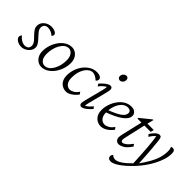

<svg xmlns="http://www.w3.org/2000/svg" viewBox="5 -1365 2308 2308"><g transform="rotate(45 1159.0 -211.0)"><path d="M103.5 7.8Q77.1 7.8 53.2 -1.5Q29.3 -10.7 14.2 -26.4Q-1 -42 -1 -60.5Q-1 -71.3 2.9 -80.1Q6.8 -88.9 13.7 -96.7Q39.1 -65.4 67.4 -49.3Q95.7 -33.2 123 -33.2Q152.3 -33.2 169.9 -48.3Q187.5 -63.5 187.5 -93.8Q187.5 -111.3 177.2 -131.3Q167 -151.4 138.7 -178.7Q104.5 -212.9 87.4 -234.9Q70.3 -256.8 64.9 -272.9Q59.6 -289.1 59.6 -304.7Q59.6 -337.9 77.1 -364.3Q94.7 -390.6 125.5 -406.7Q156.2 -422.9 195.3 -422.9Q215.8 -422.9 236.3 -417Q256.8 -411.1 270.5 -400.4Q284.2 -389.6 284.2 -375Q284.2 -365.2 280.8 -358.4Q277.3 -351.6 269.5 -343.8Q249 -363.3 223.1 -374Q197.3 -384.8 169.9 -384.8Q139.6 -384.8 123 -367.7Q106.4 -350.6 106.4 -322.3Q106.4 -310.5 110.8 -297.4Q115.2 -284.2 127 -268.6Q138.7 -252.9 158.2 -232.4Q190.4 -199.2 206.5 -177.7Q222.7 -156.2 228.5 -141.1Q234.4 -126 234.4 -109.4Q234.4 -78.1 215.3 -51.3Q196.3 -24.4 166 -8.3Q135.7 7.8 103.5 7.8Z M444.3 7.8Q413.1 7.8 384.8 -9.8Q356.4 -27.3 338.9 -60.5Q321.3 -93.8 321.3 -138.7Q321.3 -189.5 337.9 -239.7Q354.5 -290 384.3 -331.5Q414.1 -373 454.6 -397.9Q495.1 -422.9 542 -422.9Q574.2 -422.9 602.5 -405.3Q630.9 -387.7 648.4 -355Q666 -322.3 666 -276.4Q666 -225.6 649.4 -175.3Q632.8 -125 602.5 -83.5Q572.3 -42 531.7 -17.1Q491.2 7.8 444.3 7.8ZM462.9 -30.3Q497.1 -30.3 523.4 -50.8Q549.8 -71.3 568.8 -105.5Q587.9 -139.6 597.7 -180.7Q607.4 -221.7 607.4 -262.7Q607.4 -320.3 583 -353.5Q558.6 -386.7 524.4 -386.7Q491.2 -386.7 464.8 -365.7Q438.5 -344.7 419.4 -310.5Q400.4 -276.4 390.6 -234.9Q380.9 -193.4 380.9 -151.4Q380.9 -91.8 404.8 -61Q428.7 -30.3 462.9 -30.3Z M930.7 -385.7Q899.4 -385.7 867.7 -358.4Q835.9 -331.1 815.4 -279.8Q794.9 -228.5 794.9 -156.2Q794.9 -102.5 819.8 -71.8Q844.7 -41 881.8 -41Q899.4 -41 929.7 -56.2Q960 -71.3 988.3 -113.3L1008.8 -85.9Q978.5 -43.9 939 -18.1Q899.4 7.8 868.2 7.8Q829.1 7.8 798.8 -9.8Q768.6 -27.3 751.5 -60.5Q734.4 -93.8 734.4 -138.7Q734.4 -191.4 751.5 -242.2Q768.6 -293 799.8 -333.5Q831.1 -374 873.5 -398.4Q916 -422.9 966.8 -422.9Q1001 -422.9 1022.9 -410.6Q1044.9 -398.4 1044.9 -376Q1044.9 -365.2 1040 -356Q1035.2 -346.7 1024.4 -338.9Q1000 -361.3 976.6 -373.5Q953.1 -385.7 930.7 -385.7Z M1126 7.8Q1110.4 7.8 1102.1 -2.4Q1093.8 -12.7 1093.8 -27.3Q1093.8 -41 1102.1 -75.7Q1110.4 -110.4 1122.1 -155.3Q1133.8 -200.2 1146 -246.1Q1158.2 -292 1166.5 -328.6Q1174.8 -365.2 1174.8 -380.9Q1153.3 -370.1 1132.8 -352.1Q1112.3 -334 1092.8 -306.6L1073.2 -335Q1097.7 -363.3 1120.1 -382.8Q1142.6 -402.3 1161.6 -412.6Q1180.7 -422.9 1196.3 -422.9Q1211.9 -422.9 1220.2 -413.1Q1228.5 -403.3 1228.5 -385.7Q1228.5 -372.1 1220.2 -336.9Q1211.9 -301.8 1200.2 -255.9Q1188.5 -210 1176.3 -164.6Q1164.1 -119.1 1155.8 -83.5Q1147.5 -47.9 1147.5 -34.2Q1169.9 -45.9 1189.5 -63.5Q1209 -81.1 1228.5 -105.5L1249 -80.1Q1224.6 -51.8 1202.1 -32.2Q1179.7 -12.7 1160.2 -2.4Q1140.6 7.8 1126 7.8ZM1227.5 -544.9Q1214.8 -544.9 1203.6 -555.2Q1192.4 -565.4 1192.4 -580.1Q1192.4 -600.6 1201.2 -614.3Q1210 -627.9 1223.1 -635.3Q1236.3 -642.6 1250 -642.6Q1261.7 -642.6 1272 -632.8Q1282.2 -623 1282.2 -608.4Q1282.2 -586.9 1273.9 -572.8Q1265.6 -558.6 1253.4 -551.8Q1241.2 -544.9 1227.5 -544.9Z M1453.1 7.8Q1401.4 7.8 1362.8 -31.2Q1324.2 -70.3 1324.2 -138.7Q1324.2 -189.5 1341.3 -239.7Q1358.4 -290 1388.7 -331.5Q1418.9 -373 1460.4 -397.9Q1502 -422.9 1551.8 -422.9Q1595.7 -422.9 1617.2 -400.9Q1638.7 -378.9 1638.7 -353.5Q1638.7 -324.2 1620.6 -297.9Q1602.5 -271.5 1567.9 -246.6Q1533.2 -221.7 1483.9 -198.2Q1434.6 -174.8 1372.1 -152.3V-189.5Q1436.5 -213.9 1483.4 -237.3Q1530.3 -260.7 1555.7 -286.6Q1581.1 -312.5 1581.1 -341.8Q1581.1 -364.3 1566.4 -375Q1551.8 -385.7 1529.3 -385.7Q1489.3 -385.7 1456.1 -356Q1422.9 -326.2 1403.3 -274.4Q1383.8 -222.7 1383.8 -156.2Q1383.8 -102.5 1409.2 -71.3Q1434.6 -40 1474.6 -40Q1497.1 -40 1528.3 -56.6Q1559.6 -73.2 1586.9 -113.3L1607.4 -85.9Q1577.1 -43.9 1536.6 -18.1Q1496.1 7.8 1453.1 7.8Z M1908.2 -100.6Q1863.3 -34.2 1824.7 -13.2Q1786.1 7.8 1761.7 7.8Q1734.4 7.8 1718.3 -9.8Q1702.1 -27.3 1702.1 -54.7Q1702.1 -65.4 1704.1 -78.1Q1706.1 -90.8 1710.9 -112.3L1771.5 -371.1H1703.1L1706.1 -385.7L1839.8 -494.1H1851.6L1826.2 -392.6L1763.7 -116.2Q1759.8 -98.6 1757.8 -87.9Q1755.9 -77.1 1755.9 -67.4Q1755.9 -38.1 1781.2 -38.1Q1795.9 -38.1 1822.8 -57.1Q1849.6 -76.2 1888.7 -127.9ZM1796.9 -371.1 1806.6 -413.1H1938.5L1929.7 -371.1Z M1838.9 221.7Q1813.5 221.7 1801.3 209Q1789.1 196.3 1789.1 182.6Q1789.1 171.9 1793 162.6Q1796.9 153.3 1805.7 143.6Q1819.3 156.2 1833 161.6Q1846.7 167 1862.3 167Q1895.5 167 1944.3 134.3Q1993.2 101.6 2053.7 39.1L2090.8 4.9Q2139.6 -63.5 2173.3 -122.6Q2207 -181.6 2224.1 -237.8Q2241.2 -293.9 2241.2 -352.5Q2241.2 -377 2237.8 -389.6Q2234.4 -402.3 2229.5 -415Q2234.4 -419.9 2241.2 -421.4Q2248 -422.9 2254.9 -422.9Q2271.5 -422.9 2282.7 -411.1Q2293.9 -399.4 2293.9 -364.3Q2293.9 -315.4 2277.3 -261.7Q2260.7 -208 2232.4 -153.3Q2204.1 -98.6 2167.5 -47.9Q2130.9 2.9 2090.8 45.9Q2043.9 95.7 2004.9 129.4Q1965.8 163.1 1934.6 183.6Q1903.3 204.1 1879.4 212.9Q1855.5 221.7 1838.9 221.7ZM2048.8 61.5Q2047.9 32.2 2045.4 -14.2Q2043 -60.5 2039.6 -113.8Q2036.1 -167 2032.2 -219.2Q2028.3 -271.5 2022.9 -314.5Q2017.6 -357.4 2012.7 -381.8Q1979.5 -357.4 1952.1 -308.6L1928.7 -334Q1950.2 -367.2 1968.8 -386.7Q1987.3 -406.2 2002.9 -414.6Q2018.6 -422.9 2029.3 -422.9Q2047.9 -422.9 2056.2 -412.6Q2064.5 -402.3 2068.4 -371.1Q2070.3 -355.5 2073.7 -321.8Q2077.1 -288.1 2081.1 -243.7Q2085 -199.2 2088.4 -151.4Q2091.8 -103.5 2094.2 -59.1Q2096.7 -14.6 2097.7 17.6Z"/></g></svg>

Font: Crimson Pro ExtraLight
Style: Italic
Weight: 250
Italic angle: -12°
Designer: Jacques Le Bailly
Foundry: Baron von Fonthausen
Version: Version 1.003